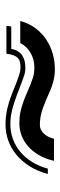

<svg xmlns="http://www.w3.org/2000/svg" viewBox="231 -648 228 731"><g transform="rotate(90 345.5 -283.0)"><path d="M60.5 -245.6Q69.3 -278.8 88.1 -303.7Q106.9 -328.6 131.8 -345Q156.7 -361.3 185.5 -369.4Q214.4 -377.4 243.2 -377.4Q255.4 -377.4 267.3 -376Q279.3 -374.5 293 -370.8Q306.6 -367.2 323 -360.6Q339.4 -354 361.3 -343.8Q376 -337.9 387.7 -333.5Q399.4 -329.1 410.4 -326.2Q421.4 -323.2 432.6 -321.8Q443.8 -320.3 457 -320.3Q473.6 -320.3 487.8 -334Q502 -347.7 508.8 -374H592.8Q585.4 -340.8 570.6 -315.9Q555.7 -291 536.6 -274.7Q517.6 -258.3 495.4 -250.2Q473.1 -242.2 451.2 -242.2Q438.5 -242.2 426.8 -243.2Q415 -244.1 401.1 -247.6Q387.2 -251 370.6 -256.6Q354 -262.2 332 -272Q313.5 -279.8 300.3 -285.2Q287.1 -290.5 276.6 -293.7Q266.1 -296.9 256.8 -298.1Q247.6 -299.3 236.8 -299.3Q207 -299.3 181.9 -284.9Q156.7 -270.5 144.5 -245.6ZM81.5 -211.4H167Q169.4 -226.6 176 -236.8Q182.6 -247.1 192.1 -253.4Q201.7 -259.8 213.9 -262.5Q226.1 -265.1 240.2 -265.1Q256.3 -265.1 276.1 -257.8Q295.9 -250.5 314 -243.7Q343.8 -231.9 364.7 -224.9Q385.7 -217.8 401.4 -214.1Q417 -210.4 429.2 -209.2Q441.4 -208 454.1 -208Q483.4 -208 510 -217.8Q536.6 -227.5 558.6 -245.8Q580.6 -264.2 597.2 -290.8Q613.8 -317.4 622.6 -350.6H643.1Q632.3 -311.5 613.5 -281.5Q594.7 -251.5 569.8 -231Q544.9 -210.4 515.6 -200Q486.3 -189.5 454.1 -189.5Q439 -189.5 423.8 -191.2Q408.7 -192.9 391.1 -197Q373.5 -201.2 352.1 -208.7Q330.6 -216.3 303.2 -228Q277.8 -237.8 263.4 -242.2Q249 -246.6 239.3 -246.6Q227.1 -246.6 217.8 -244.6Q208.5 -242.7 201.9 -236.8Q195.3 -231 191.2 -220.5Q187 -210 185.1 -192.9H78.6Z"/></g></svg>

Font: Vast Shadow
Style: Regular
Weight: 400
Designer: Nicole Fally
Foundry: Nicole Fally
Version: Version 1.002